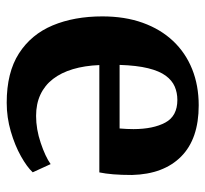

<svg xmlns="http://www.w3.org/2000/svg" viewBox="-40 -567 621 581"><g transform="rotate(-90 270.5 -276.5)"><path d="M242.2 14.3Q140.9 14.3 87.5 -38.7Q34 -91.6 31.5 -187.4Q31.5 -219.9 33.5 -244Q35.5 -268.1 39.3 -286.4H364.1Q362.3 -331 351.7 -366.5Q341.1 -401.9 321.9 -426.8Q302.6 -451.7 274.7 -464.7Q246.7 -477.8 210.3 -477.8Q170 -477.8 128.6 -463.8Q87.1 -449.9 64.4 -433.8L39.6 -488Q55.6 -505.3 88.2 -523.6Q120.8 -541.9 163.2 -554.3Q205.5 -566.7 250.3 -566.7Q341.7 -566.7 399.3 -529.7Q456.9 -492.7 484.2 -427.5Q511.4 -362.3 511.4 -277.2Q511.4 -209 492 -155Q472.6 -101.1 437 -63.3Q401.4 -25.5 351.9 -5.6Q302.4 14.3 242.2 14.3ZM258.6 -50.3Q280.5 -50.3 299.1 -58.3Q317.7 -66.3 331.9 -85.5Q346.1 -104.8 354.5 -138.8Q362.9 -172.7 364.6 -225.1H172.2Q171.4 -214.6 170.8 -203.2Q170.3 -191.7 170.3 -182.9Q170.5 -123.3 190.1 -86.8Q209.7 -50.3 258.6 -50.3Z"/></g></svg>

Font: Merriweather Light
Style: Regular
Weight: 300
Designer: Eben Sorkin
Foundry: Eben Sorkin
Version: Version 2.100